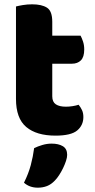

<svg xmlns="http://www.w3.org/2000/svg" viewBox="-20 -613 440 889"><path d="M222 -167Q222 -141 238.5 -130Q255 -119 285 -119Q300 -119 316 -121.5Q332 -124 344 -128Q353 -117 359.5 -103.5Q366 -90 366 -71Q366 -33 337.5 -9Q309 15 237 15Q149 15 101.5 -25Q54 -65 54 -155V-583Q65 -586 85.5 -589.5Q106 -593 129 -593Q173 -593 197.5 -577.5Q222 -562 222 -512V-448H353Q359 -437 364.5 -420.5Q370 -404 370 -384Q370 -349 354.5 -333.5Q339 -318 313 -318H222ZM234 223Q217 241 197.5 248.5Q178 256 155 256Q117 256 91 233Q112 191 122.5 151.5Q133 112 138 73Q154 65 175.5 58.5Q197 52 219 52Q251 52 271 64Q291 76 291 104Q291 116 285.5 132.5Q280 149 272 165.5Q264 182 254 197.5Q244 213 234 223Z"/></svg>

Font: Baloo Chettan
Style: Regular
Weight: 400
Designer: Maithili Shingre and Ek Type
Foundry: Ek Type
Version: Version 1.443;PS 1.000;hotconv 16.6.51;makeotf.lib2.5.65220;